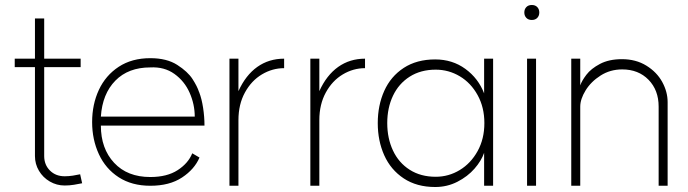

<svg xmlns="http://www.w3.org/2000/svg" viewBox="-20 -744 2756 769"><path d="M239 -1Q207 -1 179.5 -17Q152 -33 136 -60Q120 -87 120 -119V-670H157V-119Q157 -84 180 -61Q203 -38 239 -38Q255 -38 271.5 -40.5Q288 -43 301 -46L309 -10Q295 -7 276.5 -4Q258 -1 239 -1ZM39 -509H303V-475H39Z M582 -474Q494 -474 442 -421Q390 -368 384 -277H760Q760 -326 739.5 -372.5Q719 -419 678.5 -448Q638 -477 582 -474ZM799 -241H384Q384 -149 437 -92Q490 -35 582 -35Q649 -35 691.5 -62.5Q734 -90 750 -130L779 -113Q759 -66 709 -33Q659 0 582 0Q508 0 455.5 -34Q403 -68 376 -126.5Q349 -185 349 -255Q349 -326 376 -384Q403 -442 455.5 -476.5Q508 -511 582 -511Q648 -511 690 -484Q732 -457 751 -427.5Q770 -398 777 -376L778 -374Q788 -348 793.5 -312Q799 -276 799 -241Z M1118 -509V-471Q1071 -471 1029 -446Q987 -421 961 -373.5Q935 -326 935 -263V0H899V-509H935V-379Q964 -443 1010.5 -476Q1057 -509 1118 -509Z M1442 -509V-471Q1395 -471 1353 -446Q1311 -421 1285 -373.5Q1259 -326 1259 -263V0H1223V-509H1259V-379Q1288 -443 1334.5 -476Q1381 -509 1442 -509Z M1920 -251Q1920 -314 1893 -363Q1866 -412 1821.5 -438.5Q1777 -465 1725 -465Q1665 -465 1621 -437Q1577 -409 1554 -360.5Q1531 -312 1531 -251Q1531 -190 1554 -141Q1577 -92 1621 -64Q1665 -36 1725 -36Q1777 -36 1821.5 -63Q1866 -90 1893 -139Q1920 -188 1920 -251ZM1955 0H1919V-132Q1908 -100 1880.5 -68.5Q1853 -37 1812 -16Q1771 5 1723 5Q1649 5 1597 -29.5Q1545 -64 1519 -122Q1493 -180 1493 -251Q1493 -322 1519 -380Q1545 -438 1597 -472Q1649 -506 1723 -506Q1792 -506 1844 -468Q1896 -430 1919 -370V-509H1955Z M2127 -509V0H2091V-509ZM2140 -694Q2140 -681 2132 -672.5Q2124 -664 2110 -664Q2096 -664 2088 -672.5Q2080 -681 2080 -694Q2080 -707 2088 -715.5Q2096 -724 2110 -724Q2124 -724 2132 -715.5Q2140 -707 2140 -694Z M2472 -466Q2424 -466 2385.5 -441.5Q2347 -417 2325.5 -382Q2304 -347 2304 -317V0H2268V-509H2304V-402Q2310 -420 2328.5 -444.5Q2347 -469 2383 -488Q2419 -507 2471 -507Q2527 -507 2569 -481Q2611 -455 2632.5 -415.5Q2654 -376 2654 -335V0H2618V-317Q2618 -383 2577.5 -424.5Q2537 -466 2472 -466Z"/></svg>

Font: SUIT Variable
Style: Regular
Weight: 400
Designer: Sunn Youn; Korean Glyphs from Source Han Sans (Sandoll Communications; Soo-young Jang, Joo-yeon Kang)
Foundry: Sunn
Version: Version 1.150;FEAKit 1.0